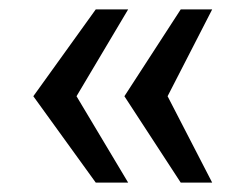

<svg xmlns="http://www.w3.org/2000/svg" viewBox="-20 -475 536 409"><path d="M253 -86H184L51 -270L184 -455H253L143 -270ZM432 -86H365L245 -270L365 -455H432L337 -270Z"/></svg>

Font: Montagu Slab 24pt
Style: Regular
Weight: 400
Designer: Florian Karsten
Foundry: Florian Karsten
Version: Version 1.000